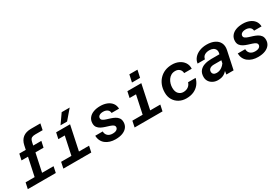

<svg xmlns="http://www.w3.org/2000/svg" viewBox="74 -1911 4402 3034"><g transform="rotate(-30 2275.0 -394.5)"><path d="M178 0 312 -630Q330 -714 385.5 -757.5Q441 -801 534 -801H705L682 -690H546Q505 -690 480.5 -676Q456 -662 444 -612L314 0ZM154 -443 178 -554H580L556 -443ZM13 0 37 -111H547L524 0Z M849 0 967 -554H1104L987 0ZM662 0 685 -111H1195L1171 0ZM826 -443 850 -554H1036L1012 -443ZM965 -615 1085 -786H1231L1085 -615Z M1611 12Q1558 12 1512 -2Q1466 -16 1431.5 -43Q1397 -70 1378 -109.5Q1359 -149 1358 -198H1494Q1495 -148 1527 -118.5Q1559 -89 1616 -89Q1664 -89 1689 -107Q1714 -125 1714 -152Q1714 -176 1692.5 -191Q1671 -206 1637 -217Q1603 -228 1565.5 -239.5Q1528 -251 1494 -268.5Q1460 -286 1438.5 -314.5Q1417 -343 1417 -388Q1417 -443 1447.5 -483.5Q1478 -524 1532.5 -545Q1587 -566 1659 -566Q1726 -566 1779.5 -544.5Q1833 -523 1864.5 -482Q1896 -441 1898 -381H1762Q1759 -423 1728.5 -444Q1698 -465 1654 -465Q1609 -465 1583.5 -447.5Q1558 -430 1558 -401Q1558 -377 1579.5 -362Q1601 -347 1635 -336.5Q1669 -326 1706.5 -314Q1744 -302 1777.5 -284.5Q1811 -267 1832.5 -238Q1854 -209 1854 -162Q1854 -109 1825 -70Q1796 -31 1742 -9.5Q1688 12 1611 12Z M2149 0 2267 -554H2404L2287 0ZM1962 0 1985 -111H2495L2471 0ZM2126 -443 2150 -554H2336L2312 -443ZM2281 -636 2310 -769H2458L2429 -636Z M2905 12Q2832 12 2774.5 -19Q2717 -50 2683.5 -106Q2650 -162 2650 -237Q2650 -310 2672.5 -369.5Q2695 -429 2737.5 -473.5Q2780 -518 2838 -542Q2896 -566 2969 -566Q3037 -566 3092 -540Q3147 -514 3179 -466.5Q3211 -419 3208 -353H3070Q3067 -401 3037.5 -427Q3008 -453 2962 -453Q2918 -453 2886 -434Q2854 -415 2833 -384.5Q2812 -354 2801.5 -317.5Q2791 -281 2791 -245Q2791 -171 2826.5 -135Q2862 -99 2911 -99Q2965 -99 3001.5 -125.5Q3038 -152 3051 -197H3189Q3173 -133 3134.5 -86Q3096 -39 3038.5 -13.5Q2981 12 2905 12Z M3636 0 3653 -108 3705 -349Q3713 -385 3700.5 -412Q3688 -439 3660.5 -453Q3633 -467 3594 -467Q3542 -467 3506.5 -445.5Q3471 -424 3463 -377H3329Q3336 -434 3373 -476.5Q3410 -519 3469 -542.5Q3528 -566 3601 -566Q3684 -566 3743 -537Q3802 -508 3827.5 -455Q3853 -402 3838 -330L3768 0ZM3481 12Q3431 12 3390.5 -8.5Q3350 -29 3327 -64.5Q3304 -100 3304 -145Q3304 -214 3337.5 -255Q3371 -296 3427 -314Q3483 -332 3551 -332H3716L3695 -235H3545Q3498 -235 3471 -215Q3444 -195 3444 -160Q3444 -131 3464 -114.5Q3484 -98 3518 -98Q3567 -98 3607 -124Q3647 -150 3681 -198L3677 -102Q3639 -43 3593.5 -15.5Q3548 12 3481 12Z M4211 12Q4158 12 4112 -2Q4066 -16 4031.5 -43Q3997 -70 3978 -109.5Q3959 -149 3958 -198H4094Q4095 -148 4127 -118.5Q4159 -89 4216 -89Q4264 -89 4289 -107Q4314 -125 4314 -152Q4314 -176 4292.5 -191Q4271 -206 4237 -217Q4203 -228 4165.5 -239.5Q4128 -251 4094 -268.5Q4060 -286 4038.5 -314.5Q4017 -343 4017 -388Q4017 -443 4047.5 -483.5Q4078 -524 4132.5 -545Q4187 -566 4259 -566Q4326 -566 4379.5 -544.5Q4433 -523 4464.5 -482Q4496 -441 4498 -381H4362Q4359 -423 4328.5 -444Q4298 -465 4254 -465Q4209 -465 4183.5 -447.5Q4158 -430 4158 -401Q4158 -377 4179.5 -362Q4201 -347 4235 -336.5Q4269 -326 4306.5 -314Q4344 -302 4377.5 -284.5Q4411 -267 4432.5 -238Q4454 -209 4454 -162Q4454 -109 4425 -70Q4396 -31 4342 -9.5Q4288 12 4211 12Z"/></g></svg>

Font: Azeret Mono Thin SemiBold
Style: Italic
Weight: 600
Italic angle: -12°
Version: Version 1.002